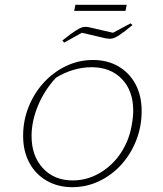

<svg xmlns="http://www.w3.org/2000/svg" viewBox="-20 -771 678 797"><path d="M280 6Q221 6 174.5 -20.5Q128 -47 102 -95Q76 -143 76 -207Q76 -271 99 -328Q122 -385 162 -428.5Q202 -472 254.5 -497Q307 -522 366 -522Q426 -522 471.5 -495.5Q517 -469 542.5 -421.5Q568 -374 568 -310Q568 -246 545.5 -188.5Q523 -131 483.5 -87.5Q444 -44 391.5 -19Q339 6 280 6ZM282 -22Q352 -22 413 -65Q474 -108 506 -181Q519 -210 526 -247Q533 -284 533 -312Q533 -394 486 -443Q439 -492 360 -492Q322 -492 283.5 -480.5Q245 -469 212 -448Q164 -396 137.5 -332Q111 -268 111 -206Q111 -124 158 -73Q205 -22 282 -22ZM288 -726 293 -751H506L501 -726ZM246 -594 239 -603Q273 -630 292 -642.5Q311 -655 323 -658Q335 -661 349 -658L449 -635L522 -674L530 -667Q496 -639 476.5 -626Q457 -613 445 -611Q433 -609 418 -612L320 -635Z"/></svg>

Font: Piazzolla SC Thin
Style: Italic
Weight: 100
Italic angle: -11.3°
Designer: Juan Pablo del Peral
Foundry: Huerta Tipografica
Version: Version 1.330